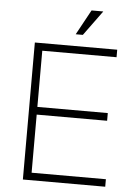

<svg xmlns="http://www.w3.org/2000/svg" viewBox="-60 -948 702 994"><g transform="rotate(5 291.0 -451.5)"><path d="M97 0V-712H525V-673H139V-381H505V-341H139V-39H525V0ZM341 -773H304L375 -903H436Z"/></g></svg>

Font: MuliDisplayVN ExtraLight
Style: Regular
Weight: 200
Designer: Vernon Adams
Foundry: Vernon Adams
Version: Version 2.100